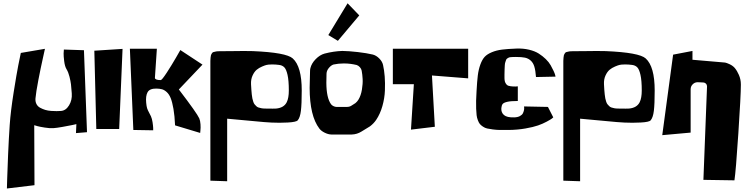

<svg xmlns="http://www.w3.org/2000/svg" viewBox="-20 -771 4437 1139"><path d="M103.5 -457Q97.7 -429.2 88.4 -383.1Q79.1 -336.9 61 -223.1Q43 -109.4 37.6 -29.8Q32.2 49.8 28.1 144Q23.9 238.3 22.5 293L21 347.2L184.6 327.6L183.1 -28.3Q190.4 -25.9 202.9 -22.5Q215.3 -19 245.6 -14.2Q275.9 -9.3 296.4 -10.7Q316.9 -12.2 351.1 -18.3Q385.3 -24.4 409.2 -29.3L433.1 -34.7L430.7 18.6L496.1 13.2L478 -473.1L358.9 -477.1Q357.9 -468.3 357.4 -453.9Q356.9 -439.5 360.8 -408Q364.7 -376.5 375 -359.9Q385.7 -342.3 392.3 -315.7Q398.9 -289.1 401.1 -270.5Q403.3 -252 405.8 -216.8Q408.7 -177.2 389.6 -146Q370.6 -114.7 341.3 -112.8Q328.6 -111.8 315.7 -111.8Q302.7 -111.8 283.4 -113Q264.2 -114.3 248.3 -119.1Q232.4 -124 218 -131.8Q203.6 -139.6 196.3 -153.8Q189 -168 190.4 -187Q193.4 -222.2 207.5 -295.9Q221.7 -369.6 234.4 -425.8L246.6 -481.4Z M551.3 -5.9 539.6 -470.2 707 -481 687 -5.9Z M750.5 -481.9H910.6L898.9 -308.1Q901.4 -295.9 933.6 -295.9Q940.4 -295.9 969.5 -340.3Q998.5 -384.8 1024.4 -429.7L1049.8 -474.1L1181.2 -387.7L1041 -240.2Q1148.9 -99.1 1162.1 -68.8Q1168 -55.2 1169.4 -33.7Q1170.9 -12.2 1168.9 2.9L1167.5 17.6L1018.6 -27.3Q1016.1 -84.5 1009 -125Q1002 -165.5 992.7 -188.7Q983.4 -211.9 969 -224.9Q954.6 -237.8 940.9 -241.5Q927.2 -245.1 907.7 -245.6Q867.7 -246.1 855.5 -223.9Q843.3 -201.7 847.2 -161.6Q849.1 -140.6 852.5 -129.4Q856 -118.2 863.8 -104Q871.6 -89.8 875.5 -81.1Q881.8 -66.9 885 -46.1Q888.2 -25.4 888.7 -11.7V2L771 0Z M1552.7 -127Q1608.9 -126 1617.7 -127Q1664.6 -131.3 1681.2 -165Q1693.4 -189.9 1693.4 -234.4Q1693.4 -293 1685.8 -326.7Q1678.2 -360.4 1666 -372.3Q1653.8 -384.3 1633.3 -386.2Q1615.2 -388.7 1593.8 -388.7Q1584.5 -388.7 1572.8 -387.7Q1568.4 -387.2 1561 -385.7Q1553.7 -384.3 1535.2 -376.5Q1516.6 -368.7 1502.7 -357.2Q1488.8 -345.7 1478.3 -323Q1467.8 -300.3 1469.2 -271Q1470.2 -250.5 1471.2 -238.3Q1472.2 -226.1 1473.6 -210.9Q1475.1 -195.8 1477.1 -187.3Q1479 -178.7 1482.2 -168.5Q1485.4 -158.2 1489.7 -152.8Q1494.1 -147.5 1500 -141.6Q1505.9 -135.7 1513.4 -133.3Q1521 -130.9 1530.8 -128.9Q1540.5 -127 1552.7 -127ZM1716.8 -424.3Q1770 -376.5 1770 -233.9Q1770 -153.8 1765.1 -113.8Q1760.3 -73.7 1746.1 -57.1Q1737.3 -46.9 1687 -44.2Q1636.7 -41.5 1590.8 -43.9L1545.4 -46.9L1327.6 -66.9V304.2L1228 300.8V-384.3Q1228 -402.3 1228 -410.2Q1228 -418 1229.2 -429.4Q1230.5 -440.9 1231.7 -444.6Q1232.9 -448.2 1236.8 -454.3Q1240.7 -460.4 1244.9 -461.7Q1249 -462.9 1257.6 -464.8Q1266.1 -466.8 1274.9 -467Q1283.7 -467.3 1297.9 -467.3Q1318.8 -467.3 1361.3 -467.8Q1403.8 -468.3 1425.8 -468.5Q1447.8 -468.8 1479.5 -467.8Q1678.2 -459.5 1716.8 -424.3Z M1984.4 -528.8 1927.7 -563 2042 -751.5 2111.3 -679.7ZM2106 -179.2Q2121.1 -203.6 2127 -239.3Q2132.8 -274.9 2131.3 -301.8Q2129.9 -328.6 2125.5 -352.1Q2123.5 -362.8 2115 -372.3Q2106.4 -381.8 2096.2 -385.3Q2058.1 -394.5 2022.9 -394.5H2017.1Q1987.8 -394.5 1958 -388.2Q1944.3 -383.3 1932.6 -369.9Q1920.9 -356.4 1918 -342.3Q1917 -337.4 1917 -333.5V-333L1916 -279.8Q1916.5 -189.9 1943.8 -152.8Q1948.7 -146 1958.3 -141.4Q1967.8 -136.7 1976.1 -136.7H1977.5H2036.6H2038.1Q2053.2 -136.7 2064.5 -144L2088.4 -159.2Q2099.1 -168 2106 -179.2ZM2252.4 -385.3Q2259.3 -354.5 2262.2 -317.1Q2265.1 -279.8 2263.4 -234.1Q2261.7 -188.5 2248.5 -141.8Q2235.4 -95.2 2211.4 -59.6Q2196.8 -38.1 2174.8 -21.5L2124.5 9.3Q2098.1 25.9 2067.4 26.9H1944.8Q1926.8 26.4 1906 16.1Q1885.3 5.9 1874.5 -8.3Q1817.4 -83 1816.9 -249L1819.3 -350.1Q1819.3 -357.9 1821.3 -366.7Q1828.1 -395 1852.8 -420.2Q1877.4 -445.3 1905.3 -453.1Q1960.4 -467.3 2010.7 -468.8Q2049.3 -468.3 2102.3 -462.2Q2155.3 -456.1 2191.9 -447.3Q2212.4 -441.9 2230.2 -423.8Q2248 -405.8 2252.4 -385.3Z M2435.1 -271.5H2310.5V-481.9H2757.3V-306.2L2542.5 -323.2L2559.6 -19L2418 -2Z M3275.4 -316.4 3159.7 -314Q3156.7 -353 3149.9 -375.7Q3143.1 -398.4 3128.4 -411.6Q3113.8 -424.8 3094.2 -429Q3074.7 -433.1 3041 -433.1Q3028.8 -433.1 3023.4 -432.9Q3018.1 -432.6 3009.5 -431.9Q3001 -431.2 2997.6 -429.2Q2994.1 -427.2 2989 -424.1Q2983.9 -420.9 2982.2 -415.3Q2980.5 -409.7 2977.8 -402.3Q2975.1 -395 2974.6 -384Q2974.1 -373 2973.4 -359.9Q2972.7 -346.7 2972.7 -328.6Q2972.7 -327.6 2972.7 -318.8Q2972.7 -310.1 2972.7 -307.1Q2972.7 -304.2 2973.4 -296.4Q2974.1 -288.6 2975.8 -284.7Q2977.5 -280.8 2980.7 -275.4Q2983.9 -270 2988.3 -266.6Q2994.1 -261.2 3010 -259.3Q3025.9 -257.3 3039.1 -257.8L3051.8 -258.8V-171.9Q3010.7 -171.9 2989.5 -167Q2968.3 -162.1 2961.9 -154.1Q2955.6 -146 2954.1 -129.4Q2952.1 -104 2969.7 -88.6Q2987.3 -73.2 3030.8 -74.7Q3050.8 -75.2 3064 -82.3Q3077.1 -89.4 3081.8 -98.6Q3086.4 -107.9 3088.4 -117.4Q3090.3 -127 3089.4 -133.3L3088.4 -139.6L3230.5 -136.7L3262.2 -74.7Q3259.3 -71.8 3252.9 -66.9Q3246.6 -62 3223.1 -49.3Q3199.7 -36.6 3171.9 -26.9Q3144 -17.1 3096.9 -8.8Q3049.8 -0.5 2996.6 0Q2966.3 0.5 2944.8 0Q2923.3 -0.5 2903.1 -3.2Q2882.8 -5.9 2869.9 -8.8Q2856.9 -11.7 2845 -19.8Q2833 -27.8 2826.7 -35.4Q2820.3 -43 2814.7 -58.1Q2809.1 -73.2 2807.4 -87.6Q2805.7 -102.1 2804.7 -126.2Q2803.7 -150.4 2804.4 -173.3Q2805.2 -196.3 2807.1 -231.4Q2810.1 -288.1 2814.5 -323.5Q2818.8 -358.9 2829.8 -388.7Q2840.8 -418.5 2855.5 -434.1Q2870.1 -449.7 2897.7 -461.2Q2925.3 -472.7 2958.5 -476.8Q2991.7 -481 3043.9 -482.9Q3084 -484.4 3118.7 -476.1Q3153.3 -467.8 3176.3 -453.1Q3199.2 -438.5 3217.8 -420.4Q3236.3 -402.3 3246.6 -384Q3256.8 -365.7 3263.9 -350.6Q3271 -335.4 3273.4 -326.2Z M3646.5 -127Q3702.6 -126 3711.4 -127Q3758.3 -131.3 3774.9 -165Q3787.1 -189.9 3787.1 -234.4Q3787.1 -293 3779.5 -326.7Q3772 -360.4 3759.8 -372.3Q3747.6 -384.3 3727.1 -386.2Q3709 -388.7 3687.5 -388.7Q3678.2 -388.7 3666.5 -387.7Q3662.1 -387.2 3654.8 -385.7Q3647.5 -384.3 3628.9 -376.5Q3610.4 -368.7 3596.4 -357.2Q3582.5 -345.7 3572 -323Q3561.5 -300.3 3563 -271Q3564 -250.5 3564.9 -238.3Q3565.9 -226.1 3567.4 -210.9Q3568.8 -195.8 3570.8 -187.3Q3572.8 -178.7 3575.9 -168.5Q3579.1 -158.2 3583.5 -152.8Q3587.9 -147.5 3593.8 -141.6Q3599.6 -135.7 3607.2 -133.3Q3614.7 -130.9 3624.5 -128.9Q3634.3 -127 3646.5 -127ZM3810.5 -424.3Q3863.8 -376.5 3863.8 -233.9Q3863.8 -153.8 3858.9 -113.8Q3854 -73.7 3839.8 -57.1Q3831.1 -46.9 3780.8 -44.2Q3730.5 -41.5 3684.6 -43.9L3639.2 -46.9L3421.4 -66.9V304.2L3321.8 300.8V-384.3Q3321.8 -402.3 3321.8 -410.2Q3321.8 -418 3323 -429.4Q3324.2 -440.9 3325.4 -444.6Q3326.7 -448.2 3330.6 -454.3Q3334.5 -460.4 3338.6 -461.7Q3342.8 -462.9 3351.3 -464.8Q3359.9 -466.8 3368.7 -467Q3377.4 -467.3 3391.6 -467.3Q3412.6 -467.3 3455.1 -467.8Q3497.6 -468.3 3519.5 -468.5Q3541.5 -468.8 3573.2 -467.8Q3772 -459.5 3810.5 -424.3Z M3908.7 30.8 3973.1 -446.8 4087.9 -468.8V-416.5L4269.5 -400.9Q4274.4 -400.9 4282.2 -399.7Q4290 -398.4 4308.6 -389.9Q4327.1 -381.3 4338.9 -367.7Q4353 -350.6 4363.3 -326.7Q4375 -299.8 4375 -271V-270.5V-266.1Q4375 -206.5 4360.1 20Q4345.2 246.6 4336.9 298.8L4152.8 295.9L4174.3 -258.3V-258.8Q4174.3 -268.1 4168 -274.7Q4161.6 -281.2 4152.3 -281.7L4120.1 -283.2H4118.7Q4101.6 -283.2 4089.4 -271Q4077.1 -258.8 4077.1 -241.7V15.6Z"/></svg>

Font: Some Time Later
Style: Regular
Weight: 400
Version: Version 003.300